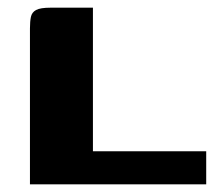

<svg xmlns="http://www.w3.org/2000/svg" viewBox="-20 -480 567 500"><path d="M222 -460V-86H517V0H58V-406Q58 -424 60.5 -436Q63 -448 74 -454Q85 -460 112 -460Z"/></svg>

Font: Genos
Style: Bold
Weight: 700
Designer: Robert E. Leuschke
Foundry: Robert E. Leuschke
Version: Version 1.010